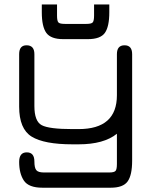

<svg xmlns="http://www.w3.org/2000/svg" viewBox="-20 -666 703 886"><path d="M589.8 75.2V-416C589.8 -443.4 578.1 -457 554.7 -457C531.2 -457 519.5 -443.4 519.5 -416V-226.6C519.5 -122.4 460.6 -70.3 342.8 -70.3H314.5C242.2 -70.3 194.8 -76.3 172.4 -88.4C149.9 -100.4 138.7 -129.9 138.7 -176.8V-416C138.7 -443.4 126.6 -457 102.5 -457C79.8 -457 68.4 -443.4 68.4 -416V-173.8C68.4 -105.5 87.6 -59.4 126 -35.6C164.4 -11.9 227.2 0 314.5 0H342.8C420.2 0 479.2 -16.3 519.5 -48.8V90.8C519.5 107.1 517.4 117.7 513.2 122.6C509 127.4 499.3 129.9 484.4 129.9H182.6C165 129.9 153.3 126.3 147.5 119.1C141.6 112 138.7 98.6 138.7 79.1C138.7 51.1 127 37.1 103.5 37.1C80.1 37.1 68.4 51.8 68.4 81.1C68.4 116.9 75.7 145.7 90.3 167.5C105 189.3 133.5 200.2 175.8 200.2H491.2C529 200.2 554.9 190.6 568.8 171.4C582.8 152.2 589.8 120.1 589.8 75.2ZM271.5 -485.4H385.7C424.2 -485.4 450.2 -495 463.9 -514.2C477.5 -533.4 484.4 -565.1 484.4 -609.4V-645.5H414.1V-593.8C414.1 -577.5 411.9 -567.1 407.7 -562.5C403.5 -557.9 393.9 -555.7 378.9 -555.7H279.3C263.7 -555.7 253.7 -557.9 249.5 -562.5C245.3 -567.1 243.2 -577.5 243.2 -593.8V-645.5H172.9V-609.4C172.9 -565.1 179.9 -533.4 193.8 -514.2C207.8 -495 233.7 -485.4 271.5 -485.4Z"/></svg>

Font: Jura
Style: DemiBold
Weight: 600
Version: Version 2.5.1